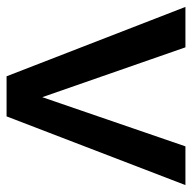

<svg xmlns="http://www.w3.org/2000/svg" viewBox="-20 -550 571 570"><g transform="rotate(90 265.0 -265.5)"><path d="M1 -531H121L269 -106L415 -531H530L326 0H207Z"/></g></svg>

Font: Alexandria
Style: Regular
Weight: 400
Designer: Mohamed Gaber
Foundry: Kief Type Foundry
Version: Version 5.100